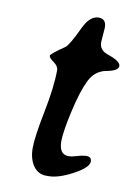

<svg xmlns="http://www.w3.org/2000/svg" viewBox="-72 -631 486 684"><g transform="rotate(10 171.5 -289.5)"><path d="M174.8 -126.5Q174.8 -78.1 209 -78.1Q221.7 -78.1 240.5 -84Q259.3 -89.8 272.9 -89.8Q291 -89.8 291 -72.8Q291 -51.3 239.3 -23.4Q187.5 4.4 151.9 4.4H143.1Q113.3 4.4 95.9 -20.8Q78.6 -45.9 78.6 -85.2Q78.6 -124.5 97.4 -218.5Q116.2 -312.5 116.2 -372.6Q116.2 -386.7 98.9 -399.2Q81.5 -411.6 81.5 -418.7Q81.5 -425.8 131.3 -459.5Q144 -468.3 175.8 -535.6Q198.2 -583 230 -583Q257.3 -583 257.3 -551.3L253.4 -498.5Q253.4 -469.2 284.2 -459Q332 -442.9 332 -425.5Q332 -408.2 290.3 -400.6Q248.5 -393.1 228.5 -351.8Q208.5 -310.5 191.7 -235.1Q174.8 -159.7 174.8 -126.5Z"/></g></svg>

Font: Averia Serif Libre
Style: Italic
Weight: 400
Italic angle: -7.90001°
Version: Version 1.002